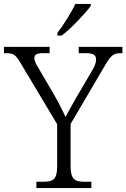

<svg xmlns="http://www.w3.org/2000/svg" viewBox="-28 -951 639 971"><path d="M262 -784V-771H284C332 -807 406 -886 431 -921V-931H353C332 -886 291 -822 262 -784ZM156 0H434V-32H399C352 -32 329 -42 329 -111V-324L503 -620C532 -670 546 -682 581 -682H591V-714H370V-682H408C445 -682 458 -671 458 -650C458 -636 452 -618 439 -596L361 -463C337 -421 315 -383 304 -359C288 -393 267 -435 243 -476L167 -606C156 -623 146 -641 146 -657C146 -671 152 -682 188 -682H223V-714H-8V-682H3C42 -682 52 -672 75 -634L261 -323V-109C261 -41 238 -32 191 -32H156Z"/></svg>

Font: Noto Serif Devanagari Light
Style: Regular
Weight: 300
Designer: Universal Thirst, Indian Type Foundry and the Monotype Design Team
Foundry: Monotype Imaging Inc.
Version: Version 2.004